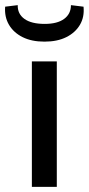

<svg xmlns="http://www.w3.org/2000/svg" viewBox="-45 -727 346 747"><path d="M176 -488V0H79V-488ZM231 -707 280 -701Q284 -661 266 -630.5Q248 -600 213 -582.5Q178 -565 128 -565Q78 -565 43 -582.5Q8 -600 -10 -630.5Q-28 -661 -25 -701L24 -707Q23 -673 50 -653.5Q77 -634 129 -634Q178 -634 204.5 -653.5Q231 -673 231 -707Z"/></svg>

Font: Exo 2 Medium
Style: Regular
Weight: 500
Designer: Natanael Gama
Foundry: Natanael Gama
Version: Version 2.010